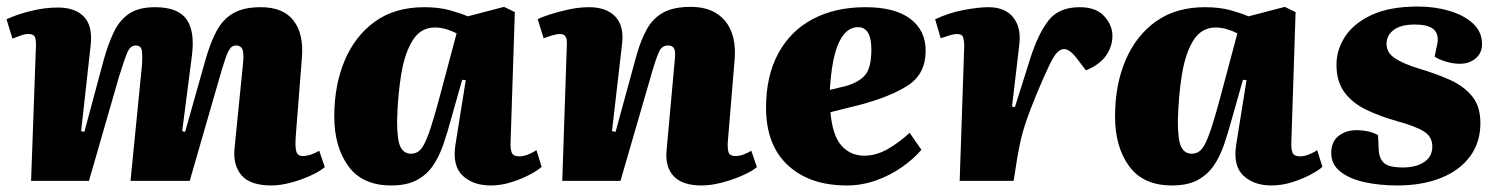

<svg xmlns="http://www.w3.org/2000/svg" viewBox="-23 -553 4582 587"><path d="M411 -353Q413 -383 410.5 -398.5Q408 -414 392 -414Q376 -414 367 -394Q358 -374 341 -319L249 0H72L87 -415Q87 -435 82.5 -442Q78 -449 64 -449Q53 -449 40.5 -444.5Q28 -440 15 -435L-3 -494Q26 -508 69.5 -519Q113 -530 154 -530Q207 -530 234 -501.5Q261 -473 254 -413L225 -152L235 -150L293 -366Q307 -417 324.5 -454Q342 -491 371.5 -511Q401 -531 451 -531Q520 -531 546.5 -495Q573 -459 564 -385L534 -152L543 -150L604 -366Q619 -420 638.5 -457Q658 -494 690 -512.5Q722 -531 774 -531Q843 -531 874.5 -490Q906 -449 900 -377L881 -134Q879 -103 883 -89.5Q887 -76 903 -76Q925 -76 953 -92L970 -42Q953 -28 924 -15Q895 -2 864 6Q833 14 807 14Q742 14 715.5 -17Q689 -48 694 -99L720 -359Q723 -391 718 -402.5Q713 -414 699 -414Q689 -414 682 -406.5Q675 -399 667 -376.5Q659 -354 646 -308L557 0H376Z M1538 -119Q1537 -98 1541.5 -86.5Q1546 -75 1565 -75Q1578 -75 1592.5 -81Q1607 -87 1617 -94L1633 -43Q1621 -32 1596.5 -19Q1572 -6 1540.5 4Q1509 14 1477 14Q1424 14 1392 -15.5Q1360 -45 1369 -108L1401 -308L1390 -309L1356 -189Q1345 -148 1332.5 -111.5Q1320 -75 1301 -47Q1282 -19 1251.5 -2.5Q1221 14 1173 14Q1085 14 1042 -45Q999 -104 999 -197Q999 -293 1031 -368.5Q1063 -444 1124 -487.5Q1185 -531 1274 -531Q1319 -531 1353 -521.5Q1387 -512 1407 -503L1518 -532L1551 -516ZM1234 -83Q1251 -83 1263 -96Q1275 -109 1288.5 -147Q1302 -185 1322 -260L1373 -451Q1360 -458 1342 -463.5Q1324 -469 1307 -469Q1264 -469 1239.5 -431Q1215 -393 1204 -328Q1193 -263 1191 -183Q1191 -124 1201.5 -103.5Q1212 -83 1234 -83Z M2291 -42Q2277 -30 2248 -17Q2219 -4 2185 5Q2151 14 2122 14Q2063 14 2036.5 -14.5Q2010 -43 2015 -94L2040 -370Q2043 -395 2038 -404.5Q2033 -414 2020 -414Q2002 -414 1993.5 -398Q1985 -382 1970 -331L1874 0H1696L1710 -416Q1711 -432 1706.5 -440.5Q1702 -449 1689 -449Q1680 -449 1667.5 -445.5Q1655 -442 1639 -436L1621 -494Q1631 -500 1657 -508.5Q1683 -517 1715.5 -524Q1748 -531 1778 -531Q1830 -531 1857.5 -503Q1885 -475 1879 -420L1848 -152L1859 -150L1923 -384Q1936 -430 1954.5 -463.5Q1973 -497 2004.5 -514.5Q2036 -532 2089 -532Q2158 -532 2193.5 -489.5Q2229 -447 2223 -371L2202 -118Q2201 -96 2205 -86Q2209 -76 2226 -76Q2238 -76 2251 -81Q2264 -86 2274 -92Z M2623 -531Q2713 -531 2760 -495.5Q2807 -460 2807 -398Q2807 -328 2754.5 -293Q2702 -258 2604 -232L2516 -210Q2522 -139 2549.5 -108Q2577 -77 2619 -77Q2656 -77 2691.5 -97.5Q2727 -118 2758 -147L2794 -95Q2770 -67 2734.5 -42Q2699 -17 2655.5 -1.5Q2612 14 2566 14Q2452 14 2385.5 -48Q2319 -110 2319 -224Q2319 -320 2356 -389Q2393 -458 2461.5 -494.5Q2530 -531 2623 -531ZM2641 -402Q2641 -470 2600 -470Q2564 -470 2542 -423.5Q2520 -377 2514 -278L2563 -290Q2602 -301 2621.5 -323Q2641 -345 2641 -402Z M2925 -414Q2925 -426 2922 -437.5Q2919 -449 2903 -449Q2894 -449 2882 -445.5Q2870 -442 2853 -436L2836 -494Q2878 -514 2923.5 -522.5Q2969 -531 2999 -531Q3050 -531 3075 -499.5Q3100 -468 3093 -414L3071 -227L3080 -226L3128 -378Q3152 -452 3183.5 -491.5Q3215 -531 3278 -531Q3328 -531 3353 -503.5Q3378 -476 3378 -443Q3378 -411 3358.5 -383Q3339 -355 3297 -338L3271 -372Q3248 -403 3230 -403Q3220 -403 3210 -393.5Q3200 -384 3185.5 -354.5Q3171 -325 3146 -265Q3125 -214 3114 -181.5Q3103 -149 3097.5 -124Q3092 -99 3087 -70L3076 0H2911Z M3925 -119Q3924 -98 3928.5 -86.5Q3933 -75 3952 -75Q3965 -75 3979.5 -81Q3994 -87 4004 -94L4020 -43Q4008 -32 3983.5 -19Q3959 -6 3927.5 4Q3896 14 3864 14Q3811 14 3779 -15.5Q3747 -45 3756 -108L3788 -308L3777 -309L3743 -189Q3732 -148 3719.5 -111.5Q3707 -75 3688 -47Q3669 -19 3638.5 -2.5Q3608 14 3560 14Q3472 14 3429 -45Q3386 -104 3386 -197Q3386 -293 3418 -368.5Q3450 -444 3511 -487.5Q3572 -531 3661 -531Q3706 -531 3740 -521.5Q3774 -512 3794 -503L3905 -532L3938 -516ZM3621 -83Q3638 -83 3650 -96Q3662 -109 3675.5 -147Q3689 -185 3709 -260L3760 -451Q3747 -458 3729 -463.5Q3711 -469 3694 -469Q3651 -469 3626.5 -431Q3602 -393 3591 -328Q3580 -263 3578 -183Q3578 -124 3588.5 -103.5Q3599 -83 3621 -83Z M4266 -41Q4306 -41 4331 -57.5Q4356 -74 4356 -105Q4356 -135 4330.5 -151Q4305 -167 4247 -183Q4197 -197 4155 -217Q4113 -237 4088 -270Q4063 -303 4063 -355Q4063 -401 4089.5 -441.5Q4116 -482 4171 -507.5Q4226 -533 4312 -533Q4363 -533 4407.5 -520Q4452 -507 4480 -481.5Q4508 -456 4508 -418Q4508 -391 4488.5 -374.5Q4469 -358 4440 -358Q4419 -358 4396.5 -365Q4374 -372 4363 -380L4370 -413Q4378 -445 4362 -461.5Q4346 -478 4302 -478Q4260 -478 4238 -461.5Q4216 -445 4216 -419Q4216 -392 4241.5 -375Q4267 -358 4316 -343Q4367 -328 4409.5 -309Q4452 -290 4477.5 -259Q4503 -228 4503 -177Q4503 -118 4471.5 -75Q4440 -32 4382.5 -9Q4325 14 4249 14Q4193 14 4147 3.5Q4101 -7 4074 -29Q4047 -51 4047 -85Q4047 -120 4069.5 -137.5Q4092 -155 4124 -155Q4143 -155 4160.5 -151Q4178 -147 4190 -140L4192 -97Q4193 -69 4208 -55Q4223 -41 4266 -41Z"/></svg>

Font: Literata 36pt ExtraBold
Style: Italic
Weight: 800
Italic angle: -2°
Designer: Latin by Veronika Burian and Jose Scaglione. Greek by Irene Vlachou. Cyrillic by Vera Evstafieva
Foundry: TypeTogether
Version: Version 3.002